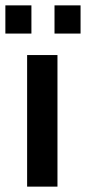

<svg xmlns="http://www.w3.org/2000/svg" viewBox="-39 -695 320 715"><path d="M175 0H62V-490H175ZM78 -570H-19V-675H78ZM261 -570H164V-675H261Z"/></svg>

Font: Gemunu Libre ExtraLight
Style: Bold
Weight: 700
Version: Version 1.100